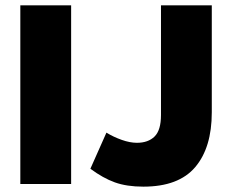

<svg xmlns="http://www.w3.org/2000/svg" viewBox="-20 -688 868 718"><path d="M56 0V-668H246V0ZM516 10Q454 10 409.5 -6Q365 -22 318 -57L378 -192Q404 -176 435 -165Q466 -154 492 -154Q534 -154 558 -177.5Q582 -201 582 -258V-668H772V-268Q772 -136 710 -63Q648 10 516 10Z"/></svg>

Font: Gantari Black
Style: Regular
Weight: 900
Version: Version 1.000